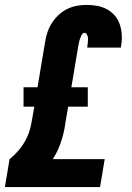

<svg xmlns="http://www.w3.org/2000/svg" viewBox="-20 -763 540 783"><path d="M0 0 19 -114Q40 -131 58 -152.5Q76 -174 88 -198.5Q100 -223 105.5 -249Q111 -275 115 -300L120 -328H76V-407H133L164 -592Q167 -612 173.5 -631.5Q180 -651 191.5 -669Q203 -687 219 -702Q235 -717 254.5 -726.5Q274 -736 294 -739.5Q314 -743 334 -743Q356 -743 377 -739Q398 -735 416.5 -725Q435 -715 448.5 -699Q462 -683 468.5 -663.5Q475 -644 476.5 -622Q478 -600 474 -578L473 -569H336V-572Q337 -578 337.5 -583.5Q338 -589 338.5 -594Q339 -599 339 -604.5Q339 -610 337.5 -615Q336 -620 333 -624.5Q330 -629 325 -629Q319 -629 315.5 -624Q312 -619 310 -614Q308 -609 306 -604Q304 -599 303 -594Q302 -589 301 -584Q300 -579 299 -574L271 -407H338V-328H258L250 -282Q247 -260 243 -238.5Q239 -217 232.5 -196Q226 -175 217 -154Q208 -133 195 -114H407L388 0Z"/></svg>

Font: Iosevka Heavy Oblique
Style: Regular
Weight: 900
Italic angle: -9°
Monospace: yes
Designer: Belleve Invis
Foundry: Belleve Invis
Version: Version 32.5.0; ttfautohint (v1.8.4)